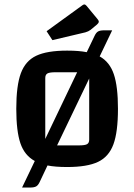

<svg xmlns="http://www.w3.org/2000/svg" viewBox="-20 -738 602 861"><path d="M509 -250Q509 -146 488.5 -90.5Q468 -35 419.5 -12Q371 11 281 11Q228 11 193 4L158 78Q151 93 142 98Q133 103 115 103H79L136 -16Q90 -41 71.5 -95.5Q53 -150 53 -250Q53 -354 73.5 -409.5Q94 -465 142.5 -488Q191 -511 281 -511Q334 -511 369 -504L404 -577Q411 -592 420 -597Q429 -602 447 -602H483L427 -485Q472 -460 490.5 -405Q509 -350 509 -250ZM183 -115 326 -414H229Q202 -414 192.5 -408.5Q183 -403 183 -388ZM380 -112V-386L236 -86H334Q361 -86 370.5 -91.5Q380 -97 380 -112ZM189 -598 349 -714Q354 -718 358 -718Q363 -718 368 -712L416 -654Q423 -646 423 -641Q423 -635 415 -628L386 -604Q377 -597 363 -593L215 -558Z"/></svg>

Font: Changa Medium
Style: Regular
Weight: 500
Designer: Eduardo Rodriguez Tunni
Foundry: Eduardo Rodriguez Tunni
Version: Version 2.002; ttfautohint (v1.5) -l 8 -r 50 -G 150 -x 14 -H